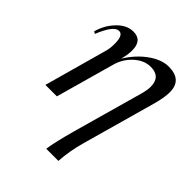

<svg xmlns="http://www.w3.org/2000/svg" viewBox="-188 -566 873 873"><g transform="rotate(45 248.5 -129.0)"><path d="M257.8 200.2Q264.2 153.3 290.5 57.6L388.2 -291Q394.5 -314.9 394.5 -334.5Q394.5 -399.4 330.6 -399.4Q287.1 -399.4 249 -363.3Q214.8 -330.1 202.6 -284.7L123.5 -2.4H49.8L133.8 -304.7Q141.1 -328.6 140.6 -358.4Q140.6 -413.1 113.3 -413.1Q80.1 -413.1 44.9 -325.2L34.2 -331.5Q48.3 -381.3 80.6 -416Q117.7 -457 162.1 -457Q218.3 -457 218.3 -391.6Q218.3 -365.7 209 -330.6Q245.6 -389.2 294.4 -423.6Q343.3 -458 387.7 -458Q474.1 -458 473.6 -377.9Q473.6 -344.7 459.5 -293.5L359.9 62.5Q339.8 133.8 335.9 200.2Z"/></g></svg>

Font: Accordance
Style: Italic
Weight: 400
Italic angle: -11°
Version: Version 1.2 (build January 31, 2020) Miklal Software Solutio